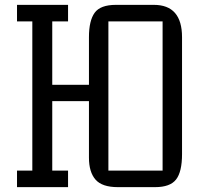

<svg xmlns="http://www.w3.org/2000/svg" viewBox="-20 -770 829 790"><path d="M457 -750H613Q729 -750 729 -617V-136Q729 -63 704.5 -31.5Q680 0 618 0H465Q400 0 373 -31Q346 -62 346 -121V-354H195V-68H260V0H50V-68H113V-682H50V-750H260V-682H195V-421H346V-617Q346 -685 369.5 -717.5Q393 -750 457 -750ZM426 -682V-68H649V-682Z"/></svg>

Font: Kelly Slab
Style: Regular
Weight: 400
Designer: Denis Masharov
Foundry: Denis Masharov
Version: Version 1.001